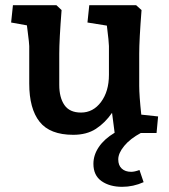

<svg xmlns="http://www.w3.org/2000/svg" viewBox="-20 -514 655 742"><path d="M93 -191V-336Q93 -346 87 -392L84 -416L23 -427L30 -494H198L218 -475Q209 -360 209 -306V-186Q209 -137 229 -108Q249 -79 293 -79Q340 -79 370.5 -120Q401 -161 401 -225V-336Q401 -351 393 -415L318 -427L325 -494H506L527 -475Q518 -360 518 -306V-182Q518 -145 526 -71L591 -64L585 0H524Q483 22 460 50Q437 78 437 102Q437 125 450.5 137.5Q464 150 487 150Q500 150 519 143L535 190Q495 208 452 208Q404 208 372.5 186Q341 164 341 119Q341 85 362 54Q383 23 423 -1L413 -78Q386 -39 350.5 -16Q315 7 263 7Q173 7 133 -43.5Q93 -94 93 -191Z"/></svg>

Font: Andada Pro
Style: Bold
Weight: 700
Designer: Carolina Giovagnoli
Foundry: Huerta Tipografica
Version: Version 3.005; ttfautohint (v1.8.4)